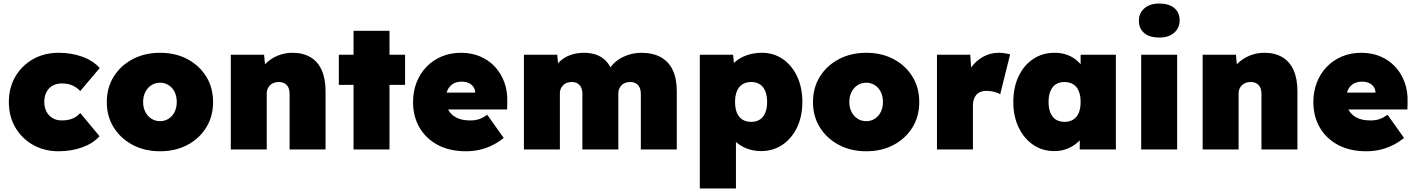

<svg xmlns="http://www.w3.org/2000/svg" viewBox="-20 -844 7991 1084"><path d="M311 10Q230 10 166.5 -26Q103 -62 66.5 -124.5Q30 -187 30 -268Q30 -349 66.5 -411.5Q103 -474 166.5 -510Q230 -546 311 -546Q383 -546 444 -524Q505 -502 543 -460L433 -330Q422 -342 407 -352Q392 -362 373 -367.5Q354 -373 329 -373Q299 -373 276.5 -360Q254 -347 242 -323.5Q230 -300 230 -269Q230 -239 241.5 -215.5Q253 -192 275.5 -178Q298 -164 329 -164Q354 -164 373 -169Q392 -174 407 -183.5Q422 -193 433 -206L542 -75Q505 -34 444 -12Q383 10 311 10Z M884 10Q797 10 729 -26Q661 -62 622 -124.5Q583 -187 583 -268Q583 -349 622 -411.5Q661 -474 729 -510Q797 -546 884 -546Q971 -546 1038.5 -510Q1106 -474 1144.5 -411.5Q1183 -349 1183 -268Q1183 -187 1144.5 -124.5Q1106 -62 1038.5 -26Q971 10 884 10ZM884 -160Q911 -160 932.5 -174Q954 -188 966 -212.5Q978 -237 978 -268Q978 -300 966 -324.5Q954 -349 932.5 -363Q911 -377 884 -377Q856 -377 834.5 -363Q813 -349 800.5 -324.5Q788 -300 788 -268Q788 -237 800.5 -212.5Q813 -188 834.5 -174Q856 -160 884 -160Z M1283 0V-535H1471L1481 -427L1438 -415Q1449 -453 1477.5 -482.5Q1506 -512 1546 -529Q1586 -546 1631 -546Q1691 -546 1733 -521Q1775 -496 1796.5 -447.5Q1818 -399 1818 -330V0H1615V-313Q1615 -335 1608 -350Q1601 -365 1587 -373Q1573 -381 1554 -381Q1539 -381 1526.5 -376.5Q1514 -372 1505 -363Q1496 -354 1491 -343Q1486 -332 1486 -318V0H1385Q1347 0 1321.5 0Q1296 0 1283 0Z M1976 0V-670H2179V0ZM1893 -365V-535H2267V-365Z M2611 10Q2518 10 2451 -26Q2384 -62 2348 -124.5Q2312 -187 2312 -268Q2312 -328 2332 -379Q2352 -430 2388.5 -467.5Q2425 -505 2474.5 -525.5Q2524 -546 2583 -546Q2642 -546 2690.5 -525.5Q2739 -505 2774 -467.5Q2809 -430 2827.5 -379Q2846 -328 2844 -268L2843 -226H2424L2401 -321H2682L2663 -301V-319Q2663 -338 2653.5 -352.5Q2644 -367 2627 -375Q2610 -383 2587 -383Q2558 -383 2538 -371Q2518 -359 2507.5 -337Q2497 -315 2497 -284Q2497 -248 2512.5 -221Q2528 -194 2558.5 -179Q2589 -164 2634 -164Q2664 -164 2685.5 -171.5Q2707 -179 2731 -196L2824 -65Q2787 -36 2751.5 -20Q2716 -4 2681.5 3Q2647 10 2611 10Z M2938 0V-535H3126L3134 -451L3111 -459Q3126 -485 3145.5 -501.5Q3165 -518 3187 -528Q3209 -538 3232 -542Q3255 -546 3276 -546Q3311 -546 3342 -536.5Q3373 -527 3398 -503Q3423 -479 3440 -434L3409 -435L3417 -449Q3432 -475 3453 -493Q3474 -511 3499 -523Q3524 -535 3550 -540.5Q3576 -546 3600 -546Q3666 -546 3711 -521Q3756 -496 3778.5 -447.5Q3801 -399 3801 -330V0H3598V-313Q3598 -335 3591 -350Q3584 -365 3570.5 -373Q3557 -381 3538 -381Q3523 -381 3510.5 -376.5Q3498 -372 3489.5 -363Q3481 -354 3476 -343Q3471 -332 3471 -318V0H3268V-313Q3268 -335 3261 -350Q3254 -365 3240.5 -373Q3227 -381 3208 -381Q3193 -381 3180.5 -376.5Q3168 -372 3159.5 -363Q3151 -354 3146 -343Q3141 -332 3141 -318V0Z M3931 220V-535H4119L4130 -417L4089 -426Q4096 -461 4123 -488Q4150 -515 4191.5 -530.5Q4233 -546 4282 -546Q4348 -546 4399.5 -510.5Q4451 -475 4480.5 -412.5Q4510 -350 4510 -268Q4510 -187 4480 -124.5Q4450 -62 4397.5 -26.5Q4345 9 4277 9Q4232 9 4192.5 -7Q4153 -23 4126 -51.5Q4099 -80 4090 -117L4135 -131V220ZM4221 -156Q4250 -156 4270 -169Q4290 -182 4300.5 -207Q4311 -232 4311 -268Q4311 -304 4300.5 -329.5Q4290 -355 4270 -368Q4250 -381 4221 -381Q4192 -381 4171.5 -368Q4151 -355 4140.5 -329.5Q4130 -304 4130 -268Q4130 -232 4140.5 -207Q4151 -182 4171.5 -169Q4192 -156 4221 -156Z M4871 10Q4784 10 4716 -26Q4648 -62 4609 -124.5Q4570 -187 4570 -268Q4570 -349 4609 -411.5Q4648 -474 4716 -510Q4784 -546 4871 -546Q4958 -546 5025.5 -510Q5093 -474 5131.5 -411.5Q5170 -349 5170 -268Q5170 -187 5131.5 -124.5Q5093 -62 5025.5 -26Q4958 10 4871 10ZM4871 -160Q4898 -160 4919.5 -174Q4941 -188 4953 -212.5Q4965 -237 4965 -268Q4965 -300 4953 -324.5Q4941 -349 4919.5 -363Q4898 -377 4871 -377Q4843 -377 4821.5 -363Q4800 -349 4787.5 -324.5Q4775 -300 4775 -268Q4775 -237 4787.5 -212.5Q4800 -188 4821.5 -174Q4843 -160 4871 -160Z M5270 0V-535H5458L5470 -357L5425 -385Q5438 -431 5466 -467.5Q5494 -504 5533.5 -525Q5573 -546 5618 -546Q5636 -546 5652 -543.5Q5668 -541 5683 -537L5627 -312Q5617 -319 5595.5 -325Q5574 -331 5549 -331Q5531 -331 5516.5 -325.5Q5502 -320 5492.5 -309Q5483 -298 5478 -283Q5473 -268 5473 -248V0Z M5932 9Q5865 9 5813 -26.5Q5761 -62 5731 -124.5Q5701 -187 5701 -268Q5701 -350 5730.5 -412.5Q5760 -475 5812.5 -510.5Q5865 -546 5934 -546Q5970 -546 6000 -536Q6030 -526 6053 -508Q6076 -490 6093 -466.5Q6110 -443 6122 -416L6081 -417V-535H6280V0H6076V-131L6121 -127Q6111 -98 6093.5 -73Q6076 -48 6052 -30Q6028 -12 5998 -1.5Q5968 9 5932 9ZM5990 -156Q6019 -156 6039.5 -169Q6060 -182 6070.5 -207Q6081 -232 6081 -268Q6081 -304 6070.5 -329.5Q6060 -355 6039.5 -368Q6019 -381 5990 -381Q5961 -381 5941 -368Q5921 -355 5910.5 -329.5Q5900 -304 5900 -268Q5900 -232 5910.5 -207Q5921 -182 5941 -169Q5961 -156 5990 -156Z M6423 0V-535H6626V0ZM6525 -632Q6471 -632 6440.5 -657Q6410 -682 6410 -728Q6410 -770 6441 -797Q6472 -824 6525 -824Q6579 -824 6609.5 -799Q6640 -774 6640 -728Q6640 -686 6609 -659Q6578 -632 6525 -632Z M6770 0V-535H6958L6968 -427L6925 -415Q6936 -453 6964.5 -482.5Q6993 -512 7033 -529Q7073 -546 7118 -546Q7178 -546 7220 -521Q7262 -496 7283.5 -447.5Q7305 -399 7305 -330V0H7102V-313Q7102 -335 7095 -350Q7088 -365 7074 -373Q7060 -381 7041 -381Q7026 -381 7013.5 -376.5Q7001 -372 6992 -363Q6983 -354 6978 -343Q6973 -332 6973 -318V0H6872Q6834 0 6808.5 0Q6783 0 6770 0Z M7694 10Q7601 10 7534 -26Q7467 -62 7431 -124.5Q7395 -187 7395 -268Q7395 -328 7415 -379Q7435 -430 7471.5 -467.5Q7508 -505 7557.5 -525.5Q7607 -546 7666 -546Q7725 -546 7773.5 -525.5Q7822 -505 7857 -467.5Q7892 -430 7910.5 -379Q7929 -328 7927 -268L7926 -226H7507L7484 -321H7765L7746 -301V-319Q7746 -338 7736.5 -352.5Q7727 -367 7710 -375Q7693 -383 7670 -383Q7641 -383 7621 -371Q7601 -359 7590.5 -337Q7580 -315 7580 -284Q7580 -248 7595.5 -221Q7611 -194 7641.5 -179Q7672 -164 7717 -164Q7747 -164 7768.5 -171.5Q7790 -179 7814 -196L7907 -65Q7870 -36 7834.5 -20Q7799 -4 7764.5 3Q7730 10 7694 10Z"/></svg>

Font: Lexend Deca Black
Style: Regular
Weight: 900
Designer: Bonnie Shaver-Troup, Thomas Jockin
Foundry: Lexend
Version: Version 1.007